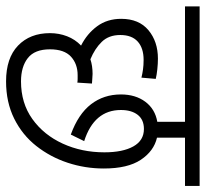

<svg xmlns="http://www.w3.org/2000/svg" viewBox="-42 -620 662 617"><g transform="rotate(90 288.5 -311.0)"><path d="M241 -48Q311 -48 362 -84.5Q413 -121 441 -182Q469 -243 469 -316Q469 -375 450 -409Q431 -443 394 -443Q364 -443 348.5 -423Q333 -403 333 -369Q333 -283 433 -251L412 -208Q346 -232 314.5 -273Q283 -314 283 -369Q283 -416 306.5 -447.5Q330 -479 371 -486V-575H0V-622H577V-575H422V-485Q465 -475 493 -433Q521 -391 521 -314Q521 -254 502.5 -198Q484 -142 448.5 -97Q413 -52 360.5 -26Q308 0 241 0Q166 0 126 -38.5Q86 -77 86 -141Q86 -170 96 -196Q106 -222 126 -241Q88 -260 64 -292.5Q40 -325 40 -370Q40 -427 76.5 -457.5Q113 -488 168 -488Q184 -488 202.5 -486Q221 -484 233 -481L229 -435Q217 -438 203 -440Q189 -442 172 -442Q134 -442 113 -423Q92 -404 92 -367Q92 -330 114 -307.5Q136 -285 170 -271Q191 -278 217 -278Q225 -278 234 -277Q243 -276 248 -276L245 -229Q240 -230 233 -230Q226 -230 221 -230Q185 -230 161.5 -208.5Q138 -187 138 -141Q138 -92 166 -70Q194 -48 241 -48Z"/></g></svg>

Font: Noto Sans Condensed Light
Style: Regular
Weight: 300
Width: 3
Designer: Monotype Design Team
Foundry: Monotype Imaging Inc.
Version: Version 2.013; ttfautohint (v1.8.4.7-5d5b)